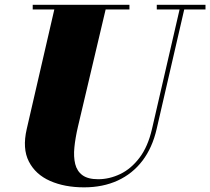

<svg xmlns="http://www.w3.org/2000/svg" viewBox="-20 -770 880 804"><path d="M332 14.5Q250.5 14.5 189.5 -12.5Q128.5 -39.5 100.8 -93.8Q73 -148 92 -230L212 -750H427L306.5 -240Q295.5 -193 291.5 -153Q287.5 -113 295 -83Q302.5 -53 325.5 -36.2Q348.5 -19.5 391 -19.5Q438 -19.5 483.5 -41.2Q529 -63 564.2 -109.5Q599.5 -156 616.5 -230L736.5 -750H756L636 -230Q618 -151.5 576.5 -97Q535 -42.5 473 -14Q411 14.5 332 14.5ZM117 -730.5V-750H522V-730.5ZM636.5 -730.5V-750H840.5V-730.5Z"/></svg>

Font: Bodoni Moda Black
Style: Italic
Weight: 900
Italic angle: -13°
Version: Version 2.005